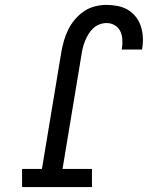

<svg xmlns="http://www.w3.org/2000/svg" viewBox="-20 -763 640 783"><path d="M70 0V-74H151L230 -550Q234 -573 240.5 -596Q247 -619 258 -641.5Q269 -664 285.5 -683.5Q302 -703 322.5 -717Q343 -731 367 -737Q391 -743 414 -743Q437 -743 460 -738.5Q483 -734 501.5 -723Q520 -712 533.5 -695Q547 -678 554 -657Q561 -636 562.5 -613Q564 -590 560 -566Q560 -565 559.5 -563.5Q559 -562 559 -561H476Q476 -562 476.5 -562.5Q477 -563 477 -564Q480 -582 479 -601Q478 -620 470.5 -635.5Q463 -651 448 -660Q433 -669 414 -669Q400 -669 385.5 -663.5Q371 -658 359.5 -647Q348 -636 340 -622.5Q332 -609 326.5 -595Q321 -581 317.5 -567Q314 -553 312 -538L235 -74H355V0Z"/></svg>

Font: Iosevka Etoile Oblique
Style: Regular
Weight: 400
Italic angle: -9°
Designer: Belleve Invis
Foundry: Belleve Invis
Version: Version 15.5.2; ttfautohint (v1.8.4)